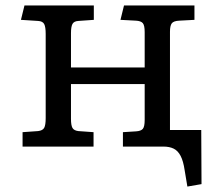

<svg xmlns="http://www.w3.org/2000/svg" viewBox="-20 -539 791 706"><path d="M669 147 659 87Q654 53 644 34Q634 15 618.5 7.5Q603 0 581 0H432V-53L480 -56Q498 -57 505 -65Q512 -73 512 -98V-230H241V-102Q241 -78 246.5 -68.5Q252 -59 268 -57L324 -53V0H63V-53L120 -57Q137 -59 142.5 -69Q148 -79 148 -105V-414Q148 -440 142.5 -450.5Q137 -461 120 -462L57 -466L70 -519H325V-466L268 -462Q252 -461 246.5 -451Q241 -441 241 -417V-291H512V-421Q512 -446 505 -454Q498 -462 480 -463L423 -466L436 -519H695V-466L639 -463Q618 -462 611.5 -453Q605 -444 605 -422V-61H720L721 138Z"/></svg>

Font: Literata Variable Black
Style: Regular
Weight: 900
Designer: Latin by Veronika Burian and Jose Scaglione. Greek by Irene Vlachou. Cyrillic by Vera Evstafieva.
Foundry: TypeTogether
Version: Version 3.021